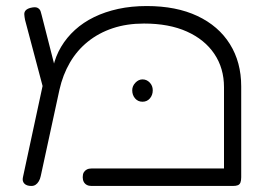

<svg xmlns="http://www.w3.org/2000/svg" viewBox="-20 -606 875 636"><path d="M779 -320V-19Q779 -8 776.5 -1.5Q774 5 768 7.5Q762 10 751 10H283Q274 10 267.5 6.5Q261 3 257.5 -3.5Q254 -10 254 -19Q254 -29 257.5 -35Q261 -41 267.5 -44.5Q274 -48 284 -48H722V-317Q722 -380 690 -427.5Q658 -475 599 -501.5Q540 -528 457 -528Q400 -528 353.5 -512.5Q307 -497 271 -468Q235 -439 211.5 -398.5Q188 -358 177 -309L115 -23Q113 -13 108.5 -5.5Q104 2 98 6Q92 10 84 10Q68 10 60.5 2Q53 -6 56 -19L135 -386L156 -384Q164 -420 182.5 -451Q201 -482 228.5 -507Q256 -532 292 -549.5Q328 -567 371.5 -576.5Q415 -586 466 -586Q564 -586 634 -553Q704 -520 741.5 -460Q779 -400 779 -320ZM124 -310 63 -540Q61 -550 60.5 -558Q60 -566 65 -571.5Q70 -577 81 -580Q97 -584 104.5 -580Q112 -576 114.5 -568.5Q117 -561 118 -556L166 -368ZM452 -269Q437 -269 427.5 -280Q418 -291 418 -307Q418 -321 428.5 -332Q439 -343 452 -343Q466 -343 476 -332.5Q486 -322 486 -307Q486 -291 476.5 -280Q467 -269 452 -269Z"/></svg>

Font: Fredoka Expanded Light
Style: Regular
Weight: 300
Width: 7
Designer: Ben Nathan
Foundry: Milena B. Brandão, Ben Nathan
Version: Version 2.001